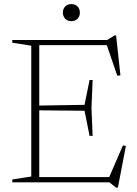

<svg xmlns="http://www.w3.org/2000/svg" viewBox="-20 -866 652 912"><path d="M420 -486 414.5 -353 420 -220.5H405.5L381.5 -340L156.5 -342V-364.5L381.5 -368L405.5 -486ZM552 -508 537 -506.5 483 -664 511 -651.5H130V-676H489L523.5 -697.5H531.5ZM492.5 -10.5 564 -175.5 578 -172.5 540 25H531L499.5 0H130V-25H521ZM38.5 0V-13.5L128.5 -27.5V-649L38.5 -663V-676H166.5V0ZM319 -765.5Q300 -765.5 289.2 -777.5Q278.5 -789.5 278.5 -806Q278.5 -823 289.2 -834.8Q300 -846.5 319 -846.5Q338 -846.5 348.8 -834.8Q359.5 -823 359.5 -806Q359.5 -789.5 348.8 -777.5Q338 -765.5 319 -765.5Z"/></svg>

Font: Newsreader 16pt 16pt ExtraLight
Style: Regular
Weight: 250
Version: Version 1.003